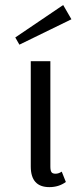

<svg xmlns="http://www.w3.org/2000/svg" viewBox="-20 -747 332 775"><path d="M268.3 -669.2 58.3 -566.7 41.7 -595.8 235 -726.7ZM245.8 -12.5Q217.5 8.3 179.2 8.3Q104.2 8.3 104.2 -75V-500H183.3V-75Q183.3 -59.2 187.5 -52.5Q191.7 -45.8 204.2 -45.8Q216.7 -45.8 229.2 -54.2Z"/></svg>

Font: BoonBaan
Style: Regular
Weight: 400
Designer: Sungsit Sawaiwan
Foundry: FontUni
Version: Version 2.0